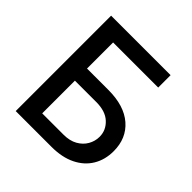

<svg xmlns="http://www.w3.org/2000/svg" viewBox="-189 -881 1035 1035"><g transform="rotate(45 328.5 -363.5)"><path d="M79.9 0V-727.3H533.4V-632.8H189.6V-433.9H352.3Q473.4 -433.9 540 -376.1Q606.5 -318.2 606.5 -220.5Q606.5 -155.5 576.7 -105.8Q546.9 -56.1 490.1 -28.1Q433.2 0 352.3 0ZM189.6 -92.3H352.3Q399.1 -92.3 431.6 -110.6Q464.1 -128.9 481 -158.6Q497.9 -188.2 497.9 -221.9Q497.9 -271.3 460.2 -306.5Q422.6 -341.6 352.3 -341.6H189.6Z"/></g></svg>

Font: Inter Zeller Medium
Style: Regular
Weight: 500
Designer: Rasmus Andersson; Joe Bland
Foundry: zeller
Version: Version 3.015;git-dec3a8cb1